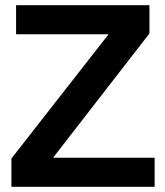

<svg xmlns="http://www.w3.org/2000/svg" viewBox="-20 -720 637 740"><path d="M24 0V-109L397 -586V-588H42V-700H556V-591L186 -114V-112H576V0Z"/></svg>

Font: Georama SemiBold
Style: Regular
Weight: 600
Designer: Jean-Baptiste Levee
Foundry: Production Type
Version: Version 1.000